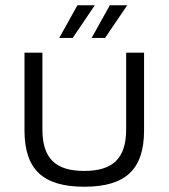

<svg xmlns="http://www.w3.org/2000/svg" viewBox="-20 -700 640 729"><path d="M73 -205C73 -56 144 9 300 9C456 9 527 -56 527 -205V-500H459V-209C459 -99 409 -51 300 -51C190 -51 141 -99 141 -209V-500H73ZM205 -556H256L340 -680H274ZM328 -556H379L463 -680H397Z"/></svg>

Font: LT Wave Mono Light
Style: Regular
Weight: 300
Designer: Daniel Lyons
Version: Version 2.5 (Glyphs App)